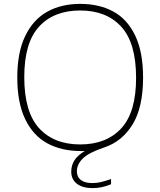

<svg xmlns="http://www.w3.org/2000/svg" viewBox="-20 -769 826 989"><path d="M376 114Q376 142.5 396.5 158.2Q417 174 456 174Q478 174 499.5 169Q521 164 552 153V180Q504.5 200 458 200Q405 200 376 177.5Q347 155 347 115Q347 83 363.2 57Q379.5 31 417 9H397Q296.5 9 223.2 -31Q150 -71 109.5 -155.8Q69 -240.5 69 -370Q69 -499 110 -583.8Q151 -668.5 223.5 -708.8Q296 -749 393 -749Q490.5 -749 563 -710Q635.5 -671 676.2 -586.2Q717 -501.5 717 -370Q717 -216.5 663.2 -128.5Q609.5 -40.5 518 -10Q437.5 17 406.8 47.2Q376 77.5 376 114ZM681 -368Q681 -548 604.5 -631.5Q528 -715 393 -715Q258 -715 181.5 -632.2Q105 -549.5 105 -372Q105 -192 181.5 -108.5Q258 -25 393 -25Q528 -25 604.5 -107.8Q681 -190.5 681 -368Z"/></svg>

Font: Encode Sans Expanded Thin
Style: Regular
Weight: 250
Width: 7
Designer: Multiple Designers
Foundry: Impallari Type
Version: Version 2.000